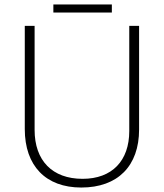

<svg xmlns="http://www.w3.org/2000/svg" viewBox="-20 -830 734 860"><path d="M219 -774H481V-810H219ZM344 10C508 10 603 -87 603 -250V-714H559V-243C559 -110 482 -29 350 -29C214 -29 135 -111 135 -248V-714H91V-252C91 -87 185 10 344 10Z"/></svg>

Font: Kathrein 35 Thin
Style: Regular
Weight: 250
Designer: Lazydogs Typefoundry, based on Open Sans by Ascender Corporation
Foundry: Lazydogs Typefoundry
Version: Version 1.003;PS 001.003;hotconv 1.0.88;makeotf.lib2.5.64775